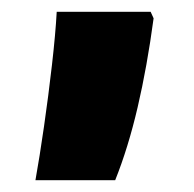

<svg xmlns="http://www.w3.org/2000/svg" viewBox="-20 -166 328 325"><path d="M235 -146 240 -135Q229 -53 213 15.5Q197 84 175 139H40Q47 100 54.5 48Q62 -4 68 -56.5Q74 -109 76 -146Z"/></svg>

Font: Noto Sans Sinhala UI ExtraCondensed Black
Style: Regular
Weight: 900
Width: 2
Designer: Jelle Bosma - Monotype Design Team
Foundry: Monotype Imaging Inc.
Version: Version 2.006; ttfautohint (v1.8.4.7-5d5b)